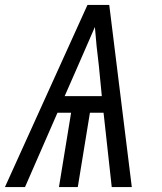

<svg xmlns="http://www.w3.org/2000/svg" viewBox="-32 -755 652 775"><path d="M-12 0 321 -735H409L500 0H419L386 -300H331L282 0H206L255 -300H200L69 0ZM379 -367 367 -490Q362 -529 358 -568Q354 -607 351 -646Q334 -607 317 -568Q300 -529 283 -490L229 -367Z"/></svg>

Font: Iosevka Extended
Style: Italic
Weight: 400
Width: 7
Italic angle: -9°
Monospace: yes
Designer: Belleve Invis
Foundry: Belleve Invis
Version: Version 32.5.0; ttfautohint (v1.8.4)